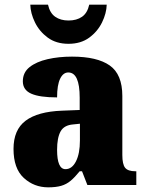

<svg xmlns="http://www.w3.org/2000/svg" viewBox="-20 -794 628 824"><path d="M187 10Q126 10 82 -30.5Q38 -71 38 -155Q38 -237 90 -276Q142 -315 246 -319L322 -322V-375Q322 -483 273 -483Q251 -483 238 -456Q225 -429 225 -376Q150 -376 114 -392Q78 -408 78 -445Q78 -483 107 -506Q136 -529 184 -540Q232 -551 289 -551Q397 -551 451 -513Q505 -475 505 -382V-129Q505 -89 517 -74Q529 -59 561 -59H565V0H355L332 -59H322Q301 -33 283 -18Q265 -3 242.5 3.5Q220 10 187 10ZM261 -68Q289 -68 306 -101.5Q323 -135 323 -191V-263L294 -260Q255 -257 240 -230Q225 -203 225 -151Q225 -68 261 -68ZM274 -606Q221 -606 185 -632.5Q149 -659 130 -698Q111 -737 110 -774H186Q194 -738 217 -722Q240 -706 274 -706Q309 -706 332 -722Q355 -738 363 -774H438Q437 -737 418 -698Q399 -659 363 -632.5Q327 -606 274 -606Z"/></svg>

Font: Noto Serif Hebrew SemiCondensed Black
Style: Regular
Weight: 900
Width: 4
Designer: Monotype Design Team
Foundry: Monotype Imaging Inc.
Version: Version 2.004; ttfautohint (v1.8.4.7-5d5b)